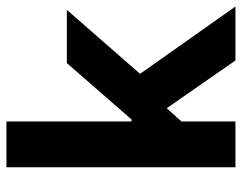

<svg xmlns="http://www.w3.org/2000/svg" viewBox="-99 -669 768 610"><g transform="rotate(-90 285.0 -364.0)"><path d="M190.4 -156.2V-330.1H210.4L389.6 -535.6H558.6L323.7 -266.6H289.6ZM58.6 0V-727.5H204.1V0ZM397.9 0 234.9 -234.4 331.5 -336.9 569.3 0Z"/></g></svg>

Font: Inter 20pt
Style: Bold
Weight: 700
Version: Version 4.001;git-66647c0bb